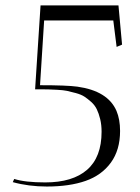

<svg xmlns="http://www.w3.org/2000/svg" viewBox="-20 -682 515 705"><path d="M408.2 -509.8 396 -606.9H142.1L127 -369.1Q225.1 -369.1 264.2 -363.8Q376 -348.1 407.7 -274.9Q420.9 -243.7 420.9 -201.2Q420.9 -131.3 387.2 -85Q353.5 -38.6 294.4 -17.8Q235.4 2.9 151.9 2.9Q85.4 2.9 26.9 -13.2L32.2 -24.9Q72.3 -12.2 146 -12.2Q246.6 -12.2 299.8 -58.6Q353 -105 353 -198.2Q353 -223.6 347.9 -244.6Q342.8 -265.6 335.4 -280.8Q328.1 -295.9 314.7 -307.9Q301.3 -319.8 289.6 -327.4Q277.8 -335 258.3 -340.3Q238.8 -345.7 225.6 -348.4Q212.4 -351.1 189.7 -352.3Q167 -353.5 155 -353.8Q143.1 -354 120.1 -354H108.9L128.9 -662.1H415L428.2 -518.1Z"/></svg>

Font: Antic Didone
Style: Regular
Weight: 400
Designer: Santiago Orozco
Foundry: Santiago Orozco
Version: Version 2.000